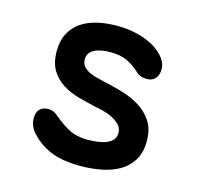

<svg xmlns="http://www.w3.org/2000/svg" viewBox="-88 -652 776 755"><g transform="rotate(15 300.0 -275.0)"><path d="M301 10Q269 10 240.5 6Q212 2 187.5 -7Q163 -16 141 -30.5Q119 -45 99 -67Q88 -79 82 -93.5Q76 -108 76 -124Q76 -150 89 -162Q102 -174 122 -174Q132 -174 142 -170.5Q152 -167 162 -158Q193 -131 225 -114Q257 -97 300 -97Q317 -97 337 -99Q357 -101 374 -107Q391 -113 402 -124Q413 -135 413 -154Q413 -172 402 -184.5Q391 -197 374 -206.5Q357 -216 337 -221.5Q317 -227 300 -230Q264 -238 227.5 -248Q191 -258 161.5 -276.5Q132 -295 113.5 -325Q95 -355 95 -403Q95 -445 110.5 -474.5Q126 -504 153 -523Q180 -542 217.5 -551Q255 -560 300 -560Q363 -560 416 -540Q469 -520 497 -483Q504 -473 508 -462.5Q512 -452 512 -439Q512 -416 499.5 -402Q487 -388 464 -388Q453 -388 440.5 -392Q428 -396 418 -407Q398 -426 370.5 -439.5Q343 -453 300 -453Q281 -453 264.5 -450Q248 -447 235.5 -440.5Q223 -434 216.5 -424Q210 -414 210 -400Q210 -384 218.5 -373Q227 -362 240.5 -355Q254 -348 270 -343.5Q286 -339 300 -336Q338 -328 378.5 -316.5Q419 -305 452.5 -285Q486 -265 507.5 -233Q529 -201 529 -152Q529 -105 510 -74Q491 -43 459.5 -24.5Q428 -6 386.5 2Q345 10 301 10Z"/></g></svg>

Font: Maple Mono NL SemiBold
Style: Regular
Weight: 600
Monospace: yes
Designer: subframe7536
Version: Version 7.000